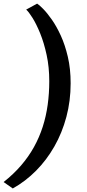

<svg xmlns="http://www.w3.org/2000/svg" viewBox="-34 -877 478 1060"><path d="M356 -417Q356 -320 332.5 -231.8Q309 -143.5 266.2 -68.5Q223.5 6.5 165 65.5Q106.5 124.5 36.5 163.5L-14 128Q41 84.5 82.5 36.2Q124 -12 153.5 -65.2Q183 -118.5 201.8 -176.8Q220.5 -235 229.2 -298.2Q238 -361.5 238 -429Q238 -506.5 223.5 -573.5Q209 -640.5 187.8 -692.8Q166.5 -745 145.2 -778.8Q124 -812.5 110.5 -824L171 -857Q182.5 -850 204.2 -828Q226 -806 252 -769Q278 -732 301.5 -680.8Q325 -629.5 340.5 -563.5Q356 -497.5 356 -417Z"/></svg>

Font: Merriweather 28pt
Style: Bold Italic
Weight: 700
Italic angle: -7.8°
Version: Version 2.101